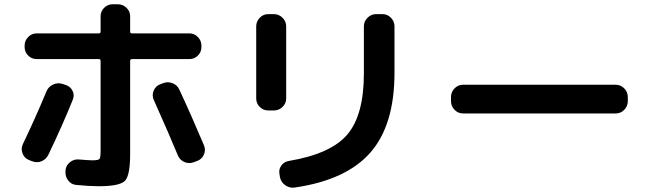

<svg xmlns="http://www.w3.org/2000/svg" viewBox="-20 -823 3040 897"><path d="M411 -74Q440 -74 445 -80.5Q450 -87 450 -121V-538Q450 -547 441 -547H151Q128 -547 111.5 -563.5Q95 -580 95 -603V-610Q95 -633 111.5 -650Q128 -667 151 -667H441Q450 -667 450 -675V-747Q450 -770 466.5 -786.5Q483 -803 506 -803H531Q554 -803 571 -786.5Q588 -770 588 -747V-675Q588 -667 597 -667H865Q888 -667 904.5 -650Q921 -633 921 -610V-603Q921 -580 904.5 -563.5Q888 -547 865 -547H597Q588 -547 588 -538V-103Q588 -3 563.5 22Q539 47 441 47Q398 47 336 41Q313 39 298.5 20Q284 1 286 -22V-27Q288 -50 306.5 -65Q325 -80 348 -78Q398 -74 411 -74ZM114 -76Q93 -85 85 -107Q77 -129 87 -150Q145 -271 197 -396Q206 -418 228 -428Q250 -438 272 -431L287 -426Q309 -419 319 -398.5Q329 -378 320 -357Q273 -240 206 -100Q195 -78 173.5 -69.5Q152 -61 129 -70ZM741 -434Q763 -443 785.5 -434.5Q808 -426 818 -404Q874 -284 933 -144Q942 -122 932.5 -100.5Q923 -79 901 -71L885 -65Q863 -57 841.5 -66Q820 -75 811 -97Q775 -185 698 -357Q689 -378 698 -399.5Q707 -421 728 -429Z M1767 -757Q1790 -757 1806.5 -740Q1823 -723 1823 -700V-483Q1823 -239 1710.5 -110.5Q1598 18 1358 53Q1334 57 1313.5 43Q1293 29 1288 5L1286 -8Q1281 -30 1293.5 -48.5Q1306 -67 1329 -71Q1526 -104 1603 -195Q1680 -286 1680 -480V-700Q1680 -723 1697 -740Q1714 -757 1737 -757ZM1233 -307Q1210 -307 1193.5 -323.5Q1177 -340 1177 -363V-700Q1177 -723 1193.5 -740Q1210 -757 1233 -757H1260Q1283 -757 1300 -740Q1317 -723 1317 -700V-363Q1317 -340 1300 -323.5Q1283 -307 1260 -307Z M2143 -293Q2120 -293 2103.5 -310Q2087 -327 2087 -350V-370Q2087 -393 2103.5 -410Q2120 -427 2143 -427H2857Q2880 -427 2896.5 -410Q2913 -393 2913 -370V-350Q2913 -327 2896.5 -310Q2880 -293 2857 -293Z"/></svg>

Font: Rounded Mplus 1c Bold
Style: Bold
Weight: 700
Version: Version 1.059.20150529